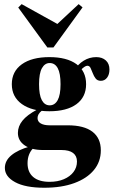

<svg xmlns="http://www.w3.org/2000/svg" viewBox="-20 -702 543 915"><path d="M191.1 192.7Q100.8 192.7 52 166.1Q3.2 139.5 3.2 98.4Q3.2 63.7 34.3 37.9Q65.3 12.1 122.6 -4L139.5 3.2Q125.8 16.1 118.5 34.7Q111.3 53.2 111.3 75.8Q111.3 118.5 138.3 141.5Q165.3 164.5 216.1 164.5Q254.8 164.5 284.3 152Q313.7 139.5 330.2 117.7Q346.8 96 346.8 67.7Q346.8 41.1 328.2 27Q309.7 12.9 272.6 12.9H184.7Q129.8 12.9 97.6 -9.3Q65.3 -31.5 65.3 -68.5Q65.3 -100 87.1 -127Q108.9 -154 155.6 -179L180.6 -175.8Q168.5 -166.1 163.7 -157.3Q158.9 -148.4 158.9 -139.5Q158.9 -122.6 174.2 -113.7Q189.5 -104.8 216.9 -104.8H303.2Q380.6 -104.8 420.6 -74.2Q460.5 -43.5 460.5 14.5Q460.5 68.5 427.4 108.5Q394.4 148.4 333.9 170.6Q273.4 192.7 191.1 192.7ZM215.3 -171.8Q132.3 -171.8 84.3 -206Q36.3 -240.3 36.3 -300.8Q36.3 -361.3 83.9 -395.6Q131.5 -429.8 215.3 -429.8Q298.4 -429.8 344.4 -396.4Q390.3 -362.9 390.3 -300.8Q390.3 -239.5 344.4 -205.6Q298.4 -171.8 215.3 -171.8ZM216.9 -200Q241.1 -200 254.8 -224.6Q268.5 -249.2 268.5 -300.8Q268.5 -352.4 255.2 -377Q241.9 -401.6 216.9 -401.6Q193.5 -401.6 179.8 -377Q166.1 -352.4 166.1 -300.8Q166.1 -249.2 179.4 -224.6Q192.7 -200 216.9 -200ZM460.5 -316.9Q444.4 -316.9 435.9 -327.8Q427.4 -338.7 422.2 -352.8Q416.9 -366.9 411.7 -377.8Q406.5 -388.7 396 -388.7Q390.3 -388.7 381.9 -383.1Q373.4 -377.4 364.5 -367.7Q355.6 -358.1 348.4 -341.9L333.9 -366.9Q351.6 -396 379 -412.9Q406.5 -429.8 438.7 -429.8Q466.9 -429.8 484.3 -414.1Q501.6 -398.4 501.6 -371Q501.6 -346.8 490.3 -331.9Q479 -316.9 460.5 -316.9ZM354.8 -682.3 373.4 -666.9 234.7 -475.8H205.6L66.9 -666.1L83.1 -682.3L276.6 -575L225 -561.3Z"/></svg>

Font: Playfair 5pt SemiExpanded Light Black
Style: Regular
Weight: 900
Version: Version 2.203